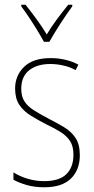

<svg xmlns="http://www.w3.org/2000/svg" viewBox="-20 -783 396 813"><path d="M318 -126Q318 -64 280.5 -27Q243 10 167 10Q125 10 91.5 0Q58 -10 37 -22V-53Q64 -36 97.5 -26Q131 -16 167 -16Q231 -16 261 -45.5Q291 -75 291 -128Q291 -164 276.5 -186Q262 -208 236.5 -224Q211 -240 177 -256Q140 -275 109.5 -294Q79 -313 61.5 -339.5Q44 -366 44 -408Q44 -463 82 -500Q120 -537 194 -537Q228 -537 258.5 -529.5Q289 -522 312 -509L300 -486Q280 -498 251 -505Q222 -512 193 -512Q137 -512 103.5 -485.5Q70 -459 70 -407Q70 -374 84 -353Q98 -332 123.5 -316Q149 -300 183 -282Q220 -263 250.5 -245Q281 -227 299.5 -199.5Q318 -172 318 -126ZM166 -606Q153 -630 135.5 -658.5Q118 -687 100.5 -713Q83 -739 70 -756V-763H88Q109 -737 134 -703Q159 -669 178 -637Q197 -669 220 -700Q243 -731 269 -763H286V-756Q263 -725 235.5 -682.5Q208 -640 189 -606Z"/></svg>

Font: Noto Sans Gurmukhi UI Condensed Thin
Style: Regular
Weight: 100
Width: 3
Designer: Jelle Bosma - Monotype Design Team
Foundry: Monotype Imaging Inc.
Version: Version 2.004; ttfautohint (v1.8.4.7-5d5b)